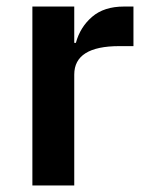

<svg xmlns="http://www.w3.org/2000/svg" viewBox="-20 -567 449 587"><path d="M79 0V-547H207V-436H212Q225 -484 261.5 -515.5Q298 -547 359 -547H388V-426H345Q207 -426 207 -339V0Z"/></svg>

Font: IBM Plex Sans JP SemiBold
Style: Regular
Weight: 600
Designer: Mike Abbink; Paul van der Laan; Pieter van Rosmalen; Wujin Sim; Yejin Wi; Jinhee Kim; Boomi Park; Yona Kim; Kichan Ma
Foundry: Sandoll Inc.
Version: Version 1.001